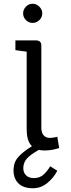

<svg xmlns="http://www.w3.org/2000/svg" viewBox="-20 -787 377 1022"><path d="M218 14Q169 14 145.5 -13.5Q122 -41 122 -99V-512L62 -520V-572H170Q202 -572 200 -541V-108Q200 -80 212.5 -66.5Q225 -53 244 -53Q258 -53 268.5 -55.5Q279 -58 285 -59L295 1Q279 6 260 10Q241 14 218 14ZM154 -665Q133 -665 118 -680Q103 -695 103 -716Q103 -736 118 -751.5Q133 -767 154 -767Q174 -767 189.5 -751.5Q205 -736 205 -716Q205 -695 189.5 -680Q174 -665 154 -665ZM156 215Q104 215 78 189Q52 163 52 120Q52 77 77.5 48.5Q103 20 149 -8L185 -30H252L160 27Q126 49 115 68Q104 87 104 109Q104 132 119 146.5Q134 161 161 161Q193 161 214 140.5Q235 120 247 98L285 122Q266 159 232 187Q198 215 156 215Z"/></svg>

Font: Fauna One
Style: Regular
Weight: 400
Designer: Eduardo Rodriguez Tunni
Foundry: Eduardo Rodriguez Tunni
Version: Version 2.001; ttfautohint (v1.8.4.7-5d5b);gftools[0.9.23]